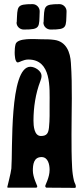

<svg xmlns="http://www.w3.org/2000/svg" viewBox="-20 -907 402 929"><path d="M117 -619C230 -619 220 -482 220 -402C220 -365 221 -327 217 -290C214 -263 207 -249 178 -249C145 -249 142 -299 142 -323C142 -387 152 -454 175 -514C178 -522 181 -531 181 -540C181 -564 149 -584 127 -584C24 -584 42 -176 35 -92C33 -70 15 -3 15 -1L18 1H156L160 -2V-7C160 -9 139 -50 139 -81C139 -111 143 -147 181 -147C213 -147 220 -110 220 -85C220 -48 199 -13 199 -7C199 -5 200 -4 200 -2L204 1L344 2L346 0C346 -1 347 -3 347 -5C347 -14 340 -23 338 -32C333 -53 330 -75 329 -96C326 -150 326 -204 326 -257C326 -372 331 -488 323 -603C320 -654 301 -706 243 -714C223 -717 202 -717 181 -717C152 -717 63 -726 55 -692C52 -680 51 -666 51 -653C51 -643 52 -605 66 -605C74 -605 93 -619 117 -619ZM60 -798C60 -779 76 -764 95 -764C177 -764 169 -774 172 -851C173 -870 157 -887 138 -887C58 -887 65 -877 61 -800ZM190 -798C190 -779 206 -764 225 -764C307 -764 299 -774 302 -851C303 -870 287 -887 268 -887C188 -887 195 -877 191 -800Z"/></svg>

Font: DisSenso
Style: Regular
Weight: 400
Version: Version 1.150